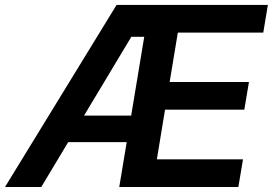

<svg xmlns="http://www.w3.org/2000/svg" viewBox="-41 -747 1090 767"><path d="M1010.7 -616.8 1029.1 -727.3H424.7L-21 0H123.9L231.5 -179.3H465.2L435.4 0H911.2L929.7 -110.4H585.6L618.3 -308.9H935L953.5 -419.4H636.7L669.4 -616.8ZM294.7 -285.2 483.7 -600.1H535.2L483 -285.2Z"/></svg>

Font: TID UI Semi Bold
Style: Italic
Weight: 600
Italic angle: -9.39999°
Designer: The TID Project Authors
Foundry: Bakken & Bæck
Version: Version 1.001;hotconv 1.0.109;makeotfexe 2.5.65596